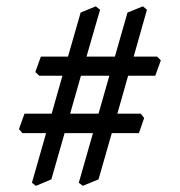

<svg xmlns="http://www.w3.org/2000/svg" viewBox="-20 -651 571 608"><path d="M242.2 -62.5 229.5 -72.3 274.4 -229.5H184.6L142.6 -83L93.8 -62.5L81.1 -72.3L126 -229.5H50.8L40 -242.2L57.6 -291H143.6L177.7 -411.1H104.5L91.8 -422.9L109.4 -471.7H195.3L235.4 -611.3L283.2 -630.9L296.9 -620.1L253.9 -471.7H343.8L383.8 -611.3L432.6 -630.9L445.3 -620.1L403.3 -471.7H477.5L489.3 -460L471.7 -411.1H385.7L351.6 -291H425.8L436.5 -277.3L419.9 -229.5H334L292 -83ZM292 -291 326.2 -411.1H236.3L202.1 -291Z"/></svg>

Font: Kelvinch
Style: Regular
Weight: 400
Designer: Paul James MIller
Foundry: High-Logic / Made with FontCreator
Version: Version 3.30 September 23, 2016